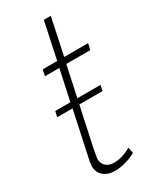

<svg xmlns="http://www.w3.org/2000/svg" viewBox="-184 -753 662 812"><g transform="rotate(-30 147.5 -347.0)"><path d="M288 -490H171L139 -341H252L247 -314H133L93 -127Q84 -80 84 -76Q84 -53 99 -40Q114 -27 137 -27Q179 -27 221 -52L227 -24Q223 -21 210 -14.5Q197 -8 172 -1.5Q147 5 124 5Q90 5 69 -13Q48 -31 48 -61Q48 -67 50 -81L100 -314H25L31 -341H105L137 -490H67L73 -520H144L182 -699H216L178 -520H295Z"/></g></svg>

Font: Raleway-v4020 ExtraLight
Style: Italic
Weight: 275
Italic angle: -12°
Designer: Matt McInerney, Pablo Impallari, Rodrigo Fuenzalida
Foundry: Matt McInerney, Pablo Impallari, Rodrigo Fuenzalida
Version: Version 4.020;PS 004.020;hotconv 1.0.88;makeotf.lib2.5.64775